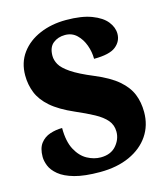

<svg xmlns="http://www.w3.org/2000/svg" viewBox="-110 -809 788 905"><g transform="rotate(-15 284.0 -357.0)"><path d="M267 10Q191 10 143 -3.5Q95 -17 68.5 -39Q42 -61 32.5 -85Q23 -109 23 -129Q23 -171 41 -194.5Q59 -218 87.5 -227.5Q116 -237 147 -237Q147 -171 168.5 -131Q190 -91 222.5 -73.5Q255 -56 288 -56Q337 -56 363.5 -86.5Q390 -117 390 -154Q390 -187 370 -210.5Q350 -234 313 -254Q276 -274 225 -296Q154 -327 114.5 -361.5Q75 -396 59 -436Q43 -476 43 -521Q43 -584 76.5 -629.5Q110 -675 167.5 -699.5Q225 -724 296 -724Q372 -724 420.5 -705.5Q469 -687 491.5 -658.5Q514 -630 514 -599Q514 -562 483.5 -537.5Q453 -513 377 -513Q377 -547 365 -580Q353 -613 330 -635Q307 -657 273 -657Q239 -657 215 -638Q191 -619 191 -577Q191 -556 203 -534.5Q215 -513 251 -488.5Q287 -464 357 -435Q429 -405 468.5 -371Q508 -337 524 -297.5Q540 -258 540 -210Q540 -145 506.5 -95.5Q473 -46 411.5 -18Q350 10 267 10Z"/></g></svg>

Font: Noto Serif Khmer SemiCondensed Black
Style: Regular
Weight: 900
Width: 4
Designer: Danh Hong and the Monotype Design Team
Foundry: Monotype Imaging Inc.
Version: Version 2.004